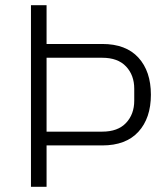

<svg xmlns="http://www.w3.org/2000/svg" viewBox="-20 -718 641 738"><path d="M99 0V-698H159V-549H373Q464 -549 512 -496.5Q560 -444 560 -354Q560 -264 512 -211.5Q464 -159 373 -159H159V0ZM159 -212H373Q433 -212 464.5 -245.5Q496 -279 496 -331V-377Q496 -429 464.5 -462.5Q433 -496 373 -496H159Z"/></svg>

Font: IBM Plex Sans Thai Light
Style: Regular
Weight: 300
Designer: Mike Abbink, Paul van der Laan, Pieter van Rosmalen, Ben Mitchell, Mark Frömberg
Foundry: Bold Monday
Version: Version 1.2